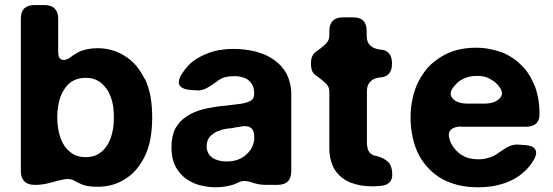

<svg xmlns="http://www.w3.org/2000/svg" viewBox="-20 -749 2242 778"><path d="M566.4 -428.7Q566.4 -428.7 567.4 -429.7Q582 -398.4 589.8 -358.4Q596.7 -319.3 596.7 -273.4Q596.7 -227.5 589.8 -188.5Q583 -150.4 568.4 -119.1Q552.7 -86.9 533.2 -63.5Q513.7 -40 488.3 -24.4Q462.9 -7.8 434.6 0Q407.2 7.8 376 7.8Q353.5 7.8 335 4.9Q315.4 1 300.8 -6.8Q294.9 -8.8 291 -11.7Q286.1 -13.7 281.2 -16.6Q271.5 -22.5 259.8 -23.4Q248 -24.4 235.4 -21.5Q212.9 -16.6 181.6 -7.8Q149.4 0 127 0Q125 0 119.1 0Q92.8 0 78.1 -14.6Q64.5 -28.3 64.5 -55.7Q64.5 -261.7 64.5 -673.8Q64.5 -700.2 78.1 -714.8Q92.8 -728.5 119.1 -728.5Q132.8 -728.5 160.2 -728.5Q187.5 -728.5 201.2 -714.8Q215.8 -700.2 215.8 -673.8Q215.8 -627.9 215.8 -537.1Q215.8 -510.7 232.4 -506.8Q249 -502.9 270.5 -520.5Q276.4 -525.4 284.2 -529.3Q291 -534.2 298.8 -538.1Q314.5 -545.9 334 -549.8Q352.5 -553.7 376 -553.7Q405.3 -553.7 432.6 -545.9Q460.9 -538.1 485.4 -522.5Q510.7 -506.8 531.2 -483.4Q550.8 -460 566.4 -428.7ZM428.7 -189.5Q428.7 -189.5 428.7 -189.5Q434.6 -208 438.5 -228.5Q441.4 -250 441.4 -273.4Q441.4 -297.9 438.5 -318.4Q435.5 -338.9 428.7 -356.4Q421.9 -375 412.1 -388.7Q402.3 -402.3 389.6 -413.1Q377 -422.9 361.3 -428.7Q345.7 -433.6 327.1 -433.6Q308.6 -433.6 293 -428.7Q277.3 -423.8 264.6 -414.1Q252 -404.3 242.2 -389.6Q232.4 -376 225.6 -358.4Q218.8 -340.8 215.8 -319.3Q211.9 -297.9 211.9 -273.4Q211.9 -249 215.8 -227.5Q218.8 -207 225.6 -188.5Q232.4 -170.9 242.2 -156.2Q252 -142.6 264.6 -132.8Q277.3 -122.1 293 -117.2Q308.6 -112.3 327.1 -112.3Q345.7 -112.3 361.3 -117.2Q377 -122.1 389.6 -132.8Q402.3 -142.6 412.1 -157.2Q421.9 -170.9 428.7 -189.5Z M1141.6 -449.2Q1141.6 -449.2 1141.6 -449.2Q1150.4 -431.6 1155.3 -411.1Q1160.2 -390.6 1160.2 -366.2Q1160.2 -262.7 1160.2 -54.7Q1160.2 -28.3 1146.5 -13.7Q1131.8 0 1105.5 0Q1094.7 0 1072.3 0Q1067.4 0 1063.5 0Q1059.6 0 1054.7 0Q1027.3 0 998 -10.7Q968.8 -20.5 948.2 -10.7Q942.4 -7.8 937.5 -5.9Q931.6 -2.9 925.8 -1Q910.2 3.9 892.6 6.8Q875 9.8 854.5 9.8Q829.1 9.8 805.7 4.9Q782.2 1 761.7 -8.8Q742.2 -17.6 725.6 -31.2Q710 -44.9 698.2 -62.5Q686.5 -80.1 680.7 -102.5Q674.8 -125 674.8 -152.3Q674.8 -174.8 678.7 -193.4Q682.6 -212.9 690.4 -228.5Q699.2 -243.2 710 -255.9Q721.7 -267.6 736.3 -277.3Q750 -286.1 766.6 -293.9Q783.2 -300.8 800.8 -305.7Q819.3 -310.5 838.9 -313.5Q858.4 -317.4 877.9 -319.3Q902.3 -321.3 920.9 -324.2Q940.4 -326.2 954.1 -328.1Q968.8 -330.1 979.5 -334Q990.2 -336.9 997.1 -341.8Q1003.9 -345.7 1006.8 -352.5Q1009.8 -359.4 1009.8 -368.2Q1009.8 -368.2 1009.8 -370.1Q1009.8 -386.7 1004.9 -400.4Q999 -413.1 989.3 -421.9Q978.5 -431.6 963.9 -435.5Q948.2 -440.4 929.7 -440.4Q909.2 -440.4 892.6 -436.5Q876 -431.6 864.3 -422.9Q845.7 -408.2 822.3 -394.5Q798.8 -380.9 778.3 -382.8Q770.5 -382.8 762.7 -383.8Q755.9 -383.8 748 -384.8Q719.7 -387.7 709 -401.4Q699.2 -416 711.9 -441.4Q716.8 -450.2 722.7 -458Q728.5 -466.8 735.4 -474.6Q750 -493.2 770.5 -506.8Q791 -520.5 815.4 -530.3Q839.8 -541 868.2 -545.9Q897.5 -550.8 929.7 -550.8Q952.1 -550.8 973.6 -547.9Q996.1 -544.9 1016.6 -540Q1037.1 -534.2 1055.7 -526.4Q1074.2 -517.6 1089.8 -506.8Q1106.4 -495.1 1119.1 -481.4Q1131.8 -466.8 1141.6 -449.2ZM1010.7 -194.3Q1010.7 -194.3 1009.8 -194.3Q1009.8 -195.3 1009.8 -197.3Q1009.8 -221.7 996.1 -231.4Q982.4 -241.2 957 -236.3Q951.2 -235.4 945.3 -234.4Q939.5 -233.4 932.6 -232.4Q924.8 -230.5 918.9 -229.5Q912.1 -228.5 905.3 -228.5Q891.6 -226.6 879.9 -223.6Q869.1 -219.7 858.4 -215.8Q848.6 -210.9 841.8 -205.1Q834 -200.2 828.1 -192.4Q823.2 -185.5 820.3 -176.8Q817.4 -168 817.4 -157.2Q817.4 -141.6 823.2 -129.9Q829.1 -118.2 839.8 -110.4Q851.6 -102.5 866.2 -98.6Q880.9 -94.7 897.5 -94.7Q914.1 -94.7 928.7 -97.7Q943.4 -100.6 956.1 -107.4Q968.8 -114.3 978.5 -123Q988.3 -131.8 996.1 -143.6Q1002.9 -154.3 1006.8 -167Q1010.7 -179.7 1010.7 -194.3Z M1521.5 -435.5Q1521.5 -435.5 1522.5 -435.5Q1495.1 -433.6 1481.4 -418.9Q1466.8 -405.3 1466.8 -379.9Q1466.8 -310.5 1466.8 -170.9Q1466.8 -160.2 1468.8 -152.3Q1469.7 -143.6 1473.6 -137.7Q1475.6 -131.8 1480.5 -127.9Q1485.4 -124 1491.2 -121.1Q1493.2 -120.1 1495.1 -119.1Q1498 -119.1 1500 -118.2Q1524.4 -113.3 1543 -100.6Q1561.5 -88.9 1566.4 -67.4Q1566.4 -65.4 1567.4 -64.5Q1567.4 -63.5 1567.4 -62.5Q1569.3 -52.7 1569.3 -43.9Q1570.3 -28.3 1563.5 -16.6Q1552.7 1 1525.4 3.9Q1518.6 3.9 1511.7 4.9Q1504.9 5.9 1497.1 5.9Q1491.2 5.9 1486.3 5.9Q1464.8 5.9 1445.3 2.9Q1421.9 -1 1401.4 -8.8Q1380.9 -16.6 1364.3 -30.3Q1348.6 -43 1336.9 -60.5Q1326.2 -78.1 1320.3 -100.6Q1314.5 -122.1 1314.5 -149.4Q1314.5 -225.6 1314.5 -378.9Q1314.5 -399.4 1296.9 -414.1Q1280.3 -429.7 1259.8 -443.4Q1250 -450.2 1245.1 -460.9Q1240.2 -472.7 1240.2 -489.3Q1240.2 -490.2 1240.2 -493.2Q1240.2 -509.8 1245.1 -520.5Q1250 -532.2 1259.8 -539.1Q1280.3 -552.7 1296.9 -568.4Q1314.5 -584 1314.5 -603.5Q1314.5 -610.4 1314.5 -624Q1314.5 -651.4 1329.1 -665Q1342.8 -678.7 1370.1 -678.7Q1383.8 -678.7 1411.1 -678.7Q1438.5 -678.7 1452.1 -665Q1465.8 -650.4 1465.8 -624Q1465.8 -617.2 1465.8 -603.5Q1465.8 -578.1 1480.5 -564.5Q1495.1 -550.8 1521.5 -547.9Q1544.9 -546.9 1556.6 -532.2Q1568.4 -518.6 1568.4 -493.2Q1568.4 -492.2 1568.4 -490.2Q1568.4 -464.8 1556.6 -451.2Q1544.9 -436.5 1521.5 -435.5Z M1848.6 -235.4Q1849.6 -235.4 1849.6 -236.3Q1820.3 -236.3 1806.6 -222.7Q1793 -209 1802.7 -181.6Q1804.7 -176.8 1805.7 -172.9Q1807.6 -168.9 1809.6 -165Q1817.4 -150.4 1828.1 -139.6Q1838.9 -127.9 1852.5 -120.1Q1866.2 -111.3 1882.8 -107.4Q1899.4 -103.5 1918.9 -103.5Q1931.6 -103.5 1942.4 -105.5Q1954.1 -107.4 1964.8 -111.3Q1971.7 -113.3 1978.5 -116.2Q1984.4 -119.1 1990.2 -123Q2009.8 -136.7 2033.2 -151.4Q2057.6 -165 2079.1 -163.1Q2085.9 -163.1 2093.8 -162.1Q2101.6 -162.1 2108.4 -161.1Q2137.7 -159.2 2147.5 -145.5Q2158.2 -130.9 2145.5 -105.5Q2139.6 -95.7 2133.8 -86.9Q2127.9 -78.1 2120.1 -69.3Q2103.5 -50.8 2083 -36.1Q2061.5 -21.5 2035.2 -10.7Q2009.8 -1 1979.5 4.9Q1949.2 9.8 1916 9.8Q1873 9.8 1836.9 1Q1800.8 -7.8 1770.5 -24.4Q1740.2 -42 1716.8 -66.4Q1693.4 -90.8 1676.8 -122.1Q1660.2 -154.3 1652.3 -192.4Q1643.6 -230.5 1643.6 -272.5Q1643.6 -314.5 1652.3 -351.6Q1660.2 -388.7 1676.8 -420.9Q1693.4 -452.1 1715.8 -477.5Q1739.3 -502 1768.6 -519.5Q1798.8 -538.1 1834 -546.9Q1869.1 -555.7 1909.2 -555.7Q1936.5 -555.7 1961.9 -550.8Q1987.3 -545.9 2010.7 -538.1Q2034.2 -529.3 2054.7 -515.6Q2075.2 -502.9 2091.8 -485.4Q2110.4 -468.8 2123 -447.3Q2136.7 -425.8 2147.5 -399.4Q2156.2 -376 2161.1 -348.6Q2166 -321.3 2166 -291Q2166 -289.1 2166 -288.1Q2167 -262.7 2153.3 -249Q2138.7 -235.4 2111.3 -235.4Q2045.9 -235.4 1980.5 -235.4Q1914.1 -235.4 1848.6 -235.4ZM1826.2 -406.2Q1826.2 -406.2 1826.2 -406.2Q1793.9 -373 1813.5 -350.6Q1832 -329.1 1877 -329.1Q1898.4 -329.1 1940.4 -329.1Q1986.3 -329.1 2005.9 -351.6Q2026.4 -373 1995.1 -407.2Q1989.3 -413.1 1983.4 -418Q1976.6 -422.9 1969.7 -426.8Q1957 -434.6 1943.4 -438.5Q1928.7 -441.4 1911.1 -441.4Q1893.6 -441.4 1878.9 -437.5Q1863.3 -433.6 1850.6 -425.8Q1842.8 -421.9 1836.9 -417Q1831.1 -412.1 1826.2 -406.2Z"/></svg>

Font: DeepSea
Style: Bold
Weight: 700
Designer: Stem
Version: Version 3.019;git-0a5106e0b